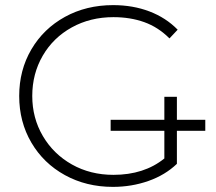

<svg xmlns="http://www.w3.org/2000/svg" viewBox="-20 -725 845 750"><path d="M622 -347H671V-85Q625 -41 559.5 -18Q494 5 421 5Q317 5 233.5 -41Q150 -87 102.5 -168Q55 -249 55 -350Q55 -451 102.5 -532Q150 -613 233.5 -659Q317 -705 422 -705Q499 -705 563.5 -680.5Q628 -656 674 -609L642 -575Q598 -619 543.5 -638.5Q489 -658 423 -658Q333 -658 260.5 -618Q188 -578 147 -507.5Q106 -437 106 -350Q106 -264 147.5 -193.5Q189 -123 261 -82.5Q333 -42 423 -42Q543 -42 622 -106ZM412.2 -257H781.9V-214H412.2Z"/></svg>

Font: Hilab Light
Style: Regular
Weight: 300
Designer: Cristianderson Lima
Foundry: Cristianderson
Version: Version 1.0